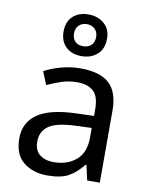

<svg xmlns="http://www.w3.org/2000/svg" viewBox="-91 -883 742 958"><g transform="rotate(10 280.5 -403.5)"><path d="M288 -545Q386 -545 433 -502Q480 -459 480 -365V0H416L399 -76H395Q360 -32 321.5 -11Q283 10 215 10Q142 10 94 -28.5Q46 -67 46 -149Q46 -229 109 -272.5Q172 -316 303 -320L394 -323V-355Q394 -422 365 -448Q336 -474 283 -474Q241 -474 203 -461.5Q165 -449 132 -433L105 -499Q140 -518 188 -531.5Q236 -545 288 -545ZM314 -259Q214 -255 175.5 -227Q137 -199 137 -148Q137 -103 164.5 -82Q192 -61 235 -61Q303 -61 348 -98.5Q393 -136 393 -214V-262ZM280 -606Q231 -606 201 -634Q171 -662 171 -712Q171 -762 201 -789.5Q231 -817 280 -817Q327 -817 359 -789.5Q391 -762 391 -713Q391 -662 359.5 -634Q328 -606 280 -606ZM280 -656Q305 -656 320.5 -671Q336 -686 336 -712Q336 -738 320 -753Q304 -768 280 -768Q256 -768 240 -753Q224 -738 224 -712Q224 -686 238.5 -671Q253 -656 280 -656Z"/></g></svg>

Font: Noto Sans Cypro Minoan
Style: Regular
Weight: 400
Designer: David Williams
Foundry: David Williams
Version: Version 1.503; ttfautohint (v1.8.4.7-5d5b)